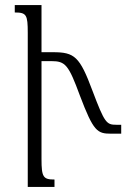

<svg xmlns="http://www.w3.org/2000/svg" viewBox="-20 -734 508 754"><path d="M143 -109V-494H181C237 -494 249 -480 294 -358C347 -218 362 -209 416 -209H456V-244H437C398 -244 391 -251 343 -378C293 -512 273 -529 188 -529H143V-714H38V-685C84 -685 89 -676 89 -605V0H194V-29C150 -29 143 -38 143 -109Z"/></svg>

Font: Noto Serif Armenian Condensed Light
Style: Regular
Weight: 300
Width: 3
Designer: Monotype Design Team
Foundry: Monotype Imaging Inc.
Version: Version 2.008